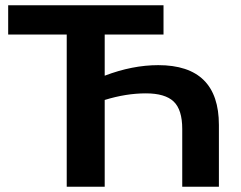

<svg xmlns="http://www.w3.org/2000/svg" viewBox="-20 -708 915 728"><path d="M600 -577H377V-421Q482 -461 580 -461Q810 -461 810 -234V0H671V-219Q671 -292 638.5 -323Q606 -354 533 -354Q458 -354 377 -329V0H233V-577H11V-688H600Z"/></svg>

Font: Libra Sans
Style: Bold
Weight: 700
Foundry: Context Ltd
Version: Version 1.000